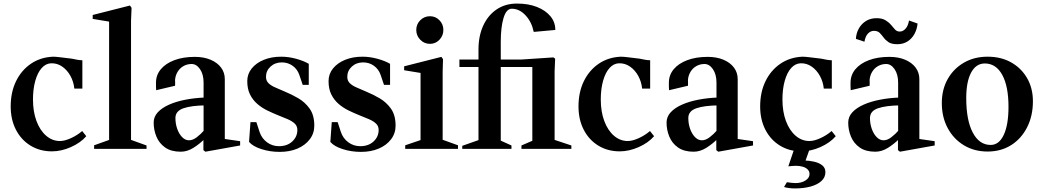

<svg xmlns="http://www.w3.org/2000/svg" viewBox="-20 -835 5854 1077"><path d="M271 14Q204 14 151.5 -18Q99 -50 69.5 -107Q40 -164 40 -238Q40 -318 70 -379.5Q100 -441 153.5 -477.5Q207 -514 278 -517Q292 -517 320 -513.5Q348 -510 382 -506Q400 -502 415.5 -499.5Q431 -497 442 -497V-338H397Q393 -377 375 -409.5Q357 -442 329 -461.5Q301 -481 267 -480Q237 -479 214 -453.5Q191 -428 178 -382Q165 -336 165 -277Q165 -209 184.5 -156.5Q204 -104 238.5 -74Q273 -44 316 -44Q343 -44 378 -60Q413 -76 441 -100L464 -71Q432 -34 378 -10Q324 14 271 14Z M508 0V-20L603 -54L592 -38V-725L603 -712L500 -729V-751L709 -804L718 -791L715 -718V-38L705 -54L802 -19V0Z M994 16Q940 16 906.5 -7.5Q873 -31 857.5 -68.5Q842 -106 842 -147Q842 -180 865 -205Q888 -230 928.5 -248Q969 -266 1021.5 -276Q1074 -286 1132 -288L1122 -276V-371Q1122 -418 1102 -447Q1082 -476 1055 -476Q1030 -476 1009.5 -464.5Q989 -453 976.5 -432.5Q964 -412 962 -387Q963 -376 962.5 -368Q962 -360 962 -354L856 -329Q855 -338 855 -349Q855 -360 855 -371Q855 -414 882 -446.5Q909 -479 958 -497.5Q1007 -516 1073 -516Q1123 -516 1161 -500Q1199 -484 1220 -456Q1241 -428 1241 -391V-44L1230 -57L1327 -43V-19L1132 16L1121 7V-62L1128 -56Q1099 -27 1064.5 -5.5Q1030 16 994 16ZM1040 -48Q1061 -48 1083 -64.5Q1105 -81 1129 -108L1122 -89V-259L1135 -244Q1053 -243 1008.5 -227.5Q964 -212 964 -173Q964 -141 974 -112.5Q984 -84 1001.5 -66Q1019 -48 1040 -48Z M1549 17Q1495 17 1446.5 1.5Q1398 -14 1377 -39L1385 -150H1418L1436 -95Q1448 -59 1477.5 -37Q1507 -15 1545 -15Q1591 -15 1619.5 -41.5Q1648 -68 1648 -106Q1648 -128 1633 -142Q1618 -156 1593.5 -166.5Q1569 -177 1541 -188Q1511 -200 1480 -215Q1449 -230 1423.5 -252Q1398 -274 1382.5 -305Q1367 -336 1367 -380Q1367 -420 1392 -451Q1417 -482 1460 -499.5Q1503 -517 1557 -517Q1598 -517 1640.5 -505.5Q1683 -494 1712 -477V-359H1678L1659 -415Q1648 -447 1621.5 -466Q1595 -485 1561 -485Q1523 -485 1497.5 -461.5Q1472 -438 1472 -404Q1472 -382 1486.5 -368Q1501 -354 1525 -344Q1549 -334 1576 -322Q1615 -306 1653 -284Q1691 -262 1717 -225.5Q1743 -189 1743 -130Q1743 -87 1717.5 -53.5Q1692 -20 1648.5 -1.5Q1605 17 1549 17Z M2005 17Q1951 17 1902.5 1.5Q1854 -14 1833 -39L1841 -150H1874L1892 -95Q1904 -59 1933.5 -37Q1963 -15 2001 -15Q2047 -15 2075.5 -41.5Q2104 -68 2104 -106Q2104 -128 2089 -142Q2074 -156 2049.5 -166.5Q2025 -177 1997 -188Q1967 -200 1936 -215Q1905 -230 1879.5 -252Q1854 -274 1838.5 -305Q1823 -336 1823 -380Q1823 -420 1848 -451Q1873 -482 1916 -499.5Q1959 -517 2013 -517Q2054 -517 2096.5 -505.5Q2139 -494 2168 -477V-359H2134L2115 -415Q2104 -447 2077.5 -466Q2051 -485 2017 -485Q1979 -485 1953.5 -461.5Q1928 -438 1928 -404Q1928 -382 1942.5 -368Q1957 -354 1981 -344Q2005 -334 2032 -322Q2071 -306 2109 -284Q2147 -262 2173 -225.5Q2199 -189 2199 -130Q2199 -87 2173.5 -53.5Q2148 -20 2104.5 -1.5Q2061 17 2005 17Z M2253 0V-20L2350 -53L2339 -30V-445L2350 -424L2247 -441V-463L2456 -516L2465 -503L2463 -431V-31L2452 -55L2549 -20V0ZM2392 -589Q2360 -589 2337.5 -612Q2315 -635 2315 -667Q2315 -699 2337.5 -721.5Q2360 -744 2392 -744Q2423 -744 2445 -721.5Q2467 -699 2467 -667Q2467 -635 2445 -612Q2423 -589 2392 -589Z M2573 0V-17L2675 -53L2664 -37V-470L2676 -459H2557V-501H2676L2664 -490V-557Q2664 -633 2690.5 -691Q2717 -749 2765.5 -782Q2814 -815 2880 -815Q2944 -815 2992 -796Q3040 -777 3067.5 -744Q3095 -711 3095 -667L2974 -656Q2962 -713 2927.5 -749.5Q2893 -786 2851 -786Q2820 -786 2804.5 -734Q2789 -682 2789 -601V-490L2777 -501H2903L3084 -513L3094 -506L3091 -435V-38L3080 -54L3185 -19V0H2905V-19L2977 -50L2966 -34V-470L2978 -459H2777L2789 -470V-35L2778 -51L2849 -19V0Z M3456 14Q3389 14 3336.5 -18Q3284 -50 3254.5 -107Q3225 -164 3225 -238Q3225 -318 3255 -379.5Q3285 -441 3338.5 -477.5Q3392 -514 3463 -517Q3477 -517 3505 -513.5Q3533 -510 3567 -506Q3585 -502 3600.5 -499.5Q3616 -497 3627 -497V-338H3582Q3578 -377 3560 -409.5Q3542 -442 3514 -461.5Q3486 -481 3452 -480Q3422 -479 3399 -453.5Q3376 -428 3363 -382Q3350 -336 3350 -277Q3350 -209 3369.5 -156.5Q3389 -104 3423.5 -74Q3458 -44 3501 -44Q3528 -44 3563 -60Q3598 -76 3626 -100L3649 -71Q3617 -34 3563 -10Q3509 14 3456 14Z M3871 16Q3817 16 3783.5 -7.5Q3750 -31 3734.5 -68.5Q3719 -106 3719 -147Q3719 -180 3742 -205Q3765 -230 3805.5 -248Q3846 -266 3898.5 -276Q3951 -286 4009 -288L3999 -276V-371Q3999 -418 3979 -447Q3959 -476 3932 -476Q3907 -476 3886.5 -464.5Q3866 -453 3853.5 -432.5Q3841 -412 3839 -387Q3840 -376 3839.5 -368Q3839 -360 3839 -354L3733 -329Q3732 -338 3732 -349Q3732 -360 3732 -371Q3732 -414 3759 -446.5Q3786 -479 3835 -497.5Q3884 -516 3950 -516Q4000 -516 4038 -500Q4076 -484 4097 -456Q4118 -428 4118 -391V-44L4107 -57L4204 -43V-19L4009 16L3998 7V-62L4005 -56Q3976 -27 3941.5 -5.5Q3907 16 3871 16ZM3917 -48Q3938 -48 3960 -64.5Q3982 -81 4006 -108L3999 -89V-259L4012 -244Q3930 -243 3885.5 -227.5Q3841 -212 3841 -173Q3841 -141 3851 -112.5Q3861 -84 3878.5 -66Q3896 -48 3917 -48Z M4475 14Q4408 14 4355.5 -18Q4303 -50 4273.5 -107Q4244 -164 4244 -238Q4244 -318 4274 -379.5Q4304 -441 4357.5 -477.5Q4411 -514 4482 -517Q4496 -517 4524 -513.5Q4552 -510 4586 -506Q4604 -502 4619.5 -499.5Q4635 -497 4646 -497V-338H4601Q4597 -377 4579 -409.5Q4561 -442 4533 -461.5Q4505 -481 4471 -480Q4441 -479 4418 -453.5Q4395 -428 4382 -382Q4369 -336 4369 -277Q4369 -209 4388.5 -156.5Q4408 -104 4442.5 -74Q4477 -44 4520 -44Q4547 -44 4582 -60Q4617 -76 4645 -100L4668 -71Q4636 -34 4582 -10Q4528 14 4475 14ZM4439 222Q4423 222 4407 220Q4391 218 4378 214L4394 187Q4407 189 4419.5 190.5Q4432 192 4442 192Q4475 192 4498 177.5Q4521 163 4521 141Q4521 126 4510.5 115.5Q4500 105 4482.5 100Q4465 95 4444 95Q4436 95 4424.5 96Q4413 97 4402 98L4442 -20H4529L4495 76L4491 65Q4522 66 4549 72.5Q4576 79 4593 93Q4610 107 4610 131Q4610 160 4587.5 180.5Q4565 201 4526.5 211.5Q4488 222 4439 222Z M4890 16Q4836 16 4802.5 -7.5Q4769 -31 4753.5 -68.5Q4738 -106 4738 -147Q4738 -180 4761 -205Q4784 -230 4824.5 -248Q4865 -266 4917.5 -276Q4970 -286 5028 -288L5018 -276V-371Q5018 -418 4998 -447Q4978 -476 4951 -476Q4926 -476 4905.5 -464.5Q4885 -453 4872.5 -432.5Q4860 -412 4858 -387Q4859 -376 4858.5 -368Q4858 -360 4858 -354L4752 -329Q4751 -338 4751 -349Q4751 -360 4751 -371Q4751 -414 4778 -446.5Q4805 -479 4854 -497.5Q4903 -516 4969 -516Q5019 -516 5057 -500Q5095 -484 5116 -456Q5137 -428 5137 -391V-44L5126 -57L5223 -43V-19L5028 16L5017 7V-62L5024 -56Q4995 -27 4960.5 -5.5Q4926 16 4890 16ZM4936 -48Q4957 -48 4979 -64.5Q5001 -81 5025 -108L5018 -89V-259L5031 -244Q4949 -243 4904.5 -227.5Q4860 -212 4860 -173Q4860 -141 4870 -112.5Q4880 -84 4897.5 -66Q4915 -48 4936 -48ZM4781 -617Q4783 -650 4798 -676Q4813 -702 4838 -717.5Q4863 -733 4897 -733Q4928 -733 4947 -721.5Q4966 -710 4978 -695.5Q4990 -681 5000.5 -669.5Q5011 -658 5027 -658Q5045 -658 5059.5 -674Q5074 -690 5079 -720L5127 -703Q5124 -671 5109.5 -644.5Q5095 -618 5070.5 -602.5Q5046 -587 5013 -587Q4981 -587 4964 -598.5Q4947 -610 4936.5 -624.5Q4926 -639 4914.5 -650.5Q4903 -662 4882 -662Q4863 -662 4848.5 -646.5Q4834 -631 4829 -601Z M5520 15Q5445 15 5387 -20Q5329 -55 5296 -116.5Q5263 -178 5263 -257Q5263 -333 5296 -391.5Q5329 -450 5387 -483.5Q5445 -517 5520 -517Q5595 -517 5652 -485Q5709 -453 5741.5 -396.5Q5774 -340 5774 -267Q5774 -185 5741.5 -121Q5709 -57 5652 -21Q5595 15 5520 15ZM5537 -22Q5584 -22 5610.5 -78.5Q5637 -135 5637 -236Q5637 -351 5602 -415Q5567 -479 5504 -479Q5455 -479 5427.5 -428Q5400 -377 5400 -285Q5400 -161 5436.5 -91.5Q5473 -22 5537 -22Z"/></svg>

Font: Wittgenstein SemiBold
Style: Regular
Weight: 600
Designer: Jörg Drees
Foundry: Jörg Drees
Version: Version 1.500